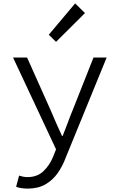

<svg xmlns="http://www.w3.org/2000/svg" viewBox="-20 -879 707 1134"><path d="M144 234.9Q126 234.9 106.9 232.2Q87.9 229.5 75.2 224.1L92.8 158.2Q102.5 161.6 115.5 164.3Q128.4 167 142.1 167Q199.7 167 236.6 132.1Q273.4 97.2 294.9 43.9L311 2.9L57.1 -539.1H140.1L277.8 -231Q293 -195.8 310.5 -155Q328.1 -114.3 346.2 -76.2H350.1Q365.2 -113.3 380.4 -154.5Q395.5 -195.8 410.2 -231L532.2 -539.1H609.9L369.1 49.8Q350.1 101.6 320.6 143.6Q291 185.5 247.8 210.2Q204.6 234.9 144 234.9ZM311 -631.8 268.1 -673.8 423.8 -858.9 481.9 -801.8Z"/></svg>

Font: Shanggu Mono N
Style: Regular
Weight: 350
Designer: GuiWonder
Version: Version 1.021